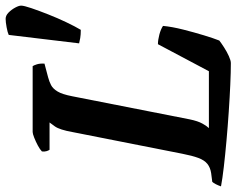

<svg xmlns="http://www.w3.org/2000/svg" viewBox="-110 -741 840 682"><g transform="rotate(-90 310.0 -400.0)"><path d="M427 0Q396 0 350.5 -2Q305 -4 253.5 -7.5Q202 -11 151.5 -15.5Q101 -20 58 -25Q15 -30 -11 -35Q-8 -44 -3.5 -53Q1 -62 5 -66L36 -70Q56 -73 69 -83.5Q82 -94 90 -115.5Q98 -137 105 -173L182 -563Q190 -608 202 -625Q214 -642 216 -644H119Q116 -648 114 -655Q112 -662 113 -671Q120 -678 134 -685.5Q148 -693 162 -698.5Q176 -704 182 -704H416Q419 -700 422.5 -689Q426 -678 425 -662L376 -649Q361 -645 348.5 -638.5Q336 -632 326 -615.5Q316 -599 309 -563L227 -146Q221 -117 212 -101Q203 -85 196 -78H398L494 -259Q509 -259 528 -254Q547 -249 559 -241Q556 -209 546 -169.5Q536 -130 525.5 -95.5Q515 -61 507 -41Q498 -34 482.5 -24Q467 -14 451.5 -7Q436 0 427 0ZM545 -533Q528 -533 516 -535Q504 -537 497 -539L527 -789Q535 -793 554 -796.5Q573 -800 584 -800Q596 -800 606.5 -789.5Q617 -779 624 -766Q631 -753 631 -745Q631 -735 622 -708.5Q613 -682 600 -649Q587 -616 572 -584.5Q557 -553 545 -533Z"/></g></svg>

Font: Texturina 12pt
Style: Bold Italic
Weight: 700
Italic angle: -11°
Designer: Guillermo Torres Carreño
Foundry: Omnibus-Type
Version: Version 1.002